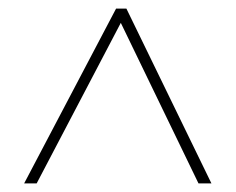

<svg xmlns="http://www.w3.org/2000/svg" viewBox="-20 -737 546 445"><path d="M36 -312H65L260 -684L440 -312H470L273 -717H249Z"/></svg>

Font: Noto Sans Armenian SemiCondensed Thin
Style: Regular
Weight: 100
Width: 4
Designer: Monotype Design Team
Foundry: Monotype Imaging Inc.
Version: Version 2.008